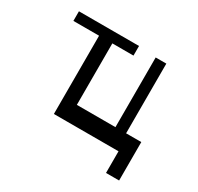

<svg xmlns="http://www.w3.org/2000/svg" viewBox="-137 -665 981 952"><g transform="rotate(30 354.0 -189.5)"><path d="M650 -96V124H575V0H205V-448H58V-503H402V-448H281V-96H502V-495H563V-96Z"/></g></svg>

Font: OpenDyslexic
Style: Regular
Weight: 400
Designer: Abbie Gonzalez
Version: Version 0.920;hotconv 1.0.109;makeotfexe 2.5.65596